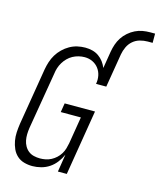

<svg xmlns="http://www.w3.org/2000/svg" viewBox="-134 -1023 934 1125"><g transform="rotate(15 332.5 -460.0)"><path d="M171 8H170Q144 8 119.5 1Q95 -6 77 -22.5Q59 -39 49 -61.5Q39 -84 34.5 -109Q30 -134 31.5 -160Q33 -186 37 -213L94 -558Q98 -581 105.5 -604.5Q113 -628 126 -649.5Q139 -671 157.5 -689Q176 -707 198 -719.5Q220 -732 244 -737.5Q268 -743 292 -743Q315 -743 336 -737.5Q357 -732 374 -720Q391 -708 403.5 -691.5Q416 -675 424 -655L441 -759Q445 -782 452.5 -804Q460 -826 473 -846Q486 -866 505 -882.5Q524 -899 545.5 -909.5Q567 -920 589.5 -924Q612 -928 635 -928H665V-872H635Q612 -872 588.5 -865.5Q565 -859 546.5 -843Q528 -827 517.5 -804.5Q507 -782 503 -759L469 -554H407Q412 -580 407 -604.5Q402 -629 387.5 -648Q373 -667 351 -677.5Q329 -688 303 -688Q285 -688 266.5 -683.5Q248 -679 231.5 -670Q215 -661 201.5 -647.5Q188 -634 178 -617.5Q168 -601 162.5 -583.5Q157 -566 155 -549L97 -204Q94 -184 93.5 -165Q93 -146 96.5 -128Q100 -110 109 -94Q118 -78 132 -67Q146 -56 164.5 -51.5Q183 -47 202 -47Q219 -47 236.5 -50.5Q254 -54 270 -62.5Q286 -71 299.5 -83.5Q313 -96 322.5 -111.5Q332 -127 337 -144Q342 -161 345 -177L372 -341H250L259 -396H443L378 0H324L341 -107Q330 -82 313 -59.5Q296 -37 273 -21.5Q250 -6 223 1Q196 8 171 8Z"/></g></svg>

Font: Iosevka Curly Light
Style: Italic
Weight: 300
Italic angle: -9°
Monospace: yes
Designer: Belleve Invis
Foundry: Belleve Invis
Version: Version 22.1.2; ttfautohint (v1.8.4)